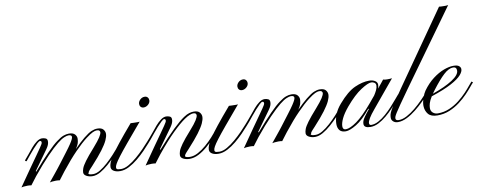

<svg xmlns="http://www.w3.org/2000/svg" viewBox="-71 -1090 3519 1405"><g transform="rotate(-10 1688.0 -388.0)"><path d="M522.9 2.4Q496.6 2.4 477.1 -8.1Q457.5 -18.6 457.5 -35.6Q457.5 -48.8 464.1 -66.9Q470.7 -85 493.7 -116.5Q516.6 -147.9 564.5 -201.7Q602.5 -245.1 617.7 -269Q632.8 -293 632.8 -304.7Q632.8 -311.5 627.4 -316.9Q622.1 -322.3 607.9 -322.3Q596.2 -322.3 578.1 -314Q560.1 -305.7 528.3 -281.7Q490.2 -252.9 438.7 -200.4Q387.2 -147.9 324.7 -68.8L279.3 -9.3Q267.6 -11.7 251.5 -11.7Q234.4 -11.7 222.4 -10Q210.4 -8.3 205.1 -6.8Q233.9 -42 249.8 -61.5Q265.6 -81.1 275.1 -93Q284.7 -105 293.5 -116.5Q302.2 -127.9 316.4 -146.5Q330.6 -165 356.4 -199.2Q384.8 -236.3 398.7 -257.6Q412.6 -278.8 417.5 -289.8Q422.4 -300.8 422.4 -307.1Q422.4 -322.3 398.4 -322.3Q386.2 -322.3 365.7 -313.7Q345.2 -305.2 314.9 -281.2Q281.2 -254.4 230.2 -201.7Q179.2 -148.9 113.8 -68.8L68.4 -9.3Q61.5 -10.7 54.4 -11.2Q47.4 -11.7 40.5 -11.7Q22.9 -11.7 11 -10Q-1 -8.3 -5.9 -6.8Q48.8 -85.9 85.4 -137.9Q122.1 -189.9 144.3 -221.2Q166.5 -252.4 177.5 -268.8Q188.5 -285.2 192.4 -292.2Q196.3 -299.3 196.8 -303.7Q197.8 -317.9 186 -317.9Q179.2 -317.9 164.6 -304.2Q149.9 -290.5 131.6 -270Q113.3 -249.5 95.7 -227.8Q78.1 -206.1 64.9 -189.9Q61.5 -188 56.2 -192.4Q53.2 -196.8 54.7 -198.2Q68.8 -213.4 86.7 -236.1Q104.5 -258.8 124 -281.5Q143.6 -304.2 164.1 -319.3Q184.6 -334.5 203.6 -334.5Q217.8 -334.5 231.7 -328.4Q245.6 -322.3 243.2 -299.3Q242.7 -291.5 238.3 -279.5Q233.9 -267.6 220.7 -249L118.2 -106.4L120.6 -101.1Q189 -180.2 236.3 -228.3Q283.7 -276.4 313.5 -297.4Q341.8 -318.8 363 -326.7Q384.3 -334.5 403.8 -334.5Q435.1 -334.5 448.5 -319.1Q461.9 -303.7 460.9 -285.2Q460 -267.6 455.6 -253.4Q451.2 -239.3 435.1 -214.4Q477.5 -257.8 511.2 -285.2Q547.9 -314.9 571 -324.7Q594.2 -334.5 614.3 -334.5Q646 -334.5 658.9 -319.1Q671.9 -303.7 671.4 -285.2Q670.9 -265.6 658.4 -238.5Q646 -211.4 616 -171.1Q585.9 -130.9 531.7 -71.8Q506.3 -45.4 501.5 -37.8Q496.6 -30.3 496.6 -23.9L493.2 -23.4Q493.2 -11.7 528.8 -11.7Q552.7 -11.7 581.1 -28.8Q609.4 -45.9 637.9 -71.8Q666.5 -97.7 691.4 -124.8Q716.3 -151.9 733.4 -172.4Q750.5 -192.9 755.4 -198.2L765.6 -189.9Q759.8 -183.6 741.9 -162.4Q724.1 -141.1 698.2 -113.5Q672.4 -85.9 642.1 -59.3Q611.8 -32.7 581.1 -15.1Q550.3 2.4 522.9 2.4Z M977.5 -427.7Q963.9 -427.7 955.8 -436.3Q947.8 -444.8 947.8 -458Q947.8 -475.1 962.2 -489.5Q976.6 -503.9 996.6 -503.9Q1010.3 -503.9 1018.3 -494.9Q1026.4 -485.8 1026.4 -473.1Q1026.4 -455.1 1011 -441.4Q995.6 -427.7 977.5 -427.7ZM728 1Q698.2 1 679.9 -10Q661.6 -21 661.6 -39.6Q661.6 -54.2 668.9 -73.5Q676.3 -92.8 697 -124Q717.8 -155.3 757.6 -205.3Q797.4 -255.4 862.3 -331.1Q866.7 -330.6 883.3 -330.1Q899.9 -329.6 909.2 -329.6Q917.5 -329.6 921.6 -329.8Q925.8 -330.1 929.7 -330.6Q858.4 -246.6 813.2 -192.4Q768.1 -138.2 743.7 -106Q719.2 -73.7 710 -56.6Q700.7 -39.6 700.7 -29.3Q700.7 -16.6 714.4 -14.6Q728 -12.7 736.3 -12.7Q762.7 -12.7 793.9 -30.5Q825.2 -48.3 856.2 -75Q887.2 -101.6 913.8 -128.9Q940.4 -156.2 957.5 -176Q974.6 -195.8 977.5 -198.7L987.3 -189.9Q981.9 -184.1 963.9 -163.1Q945.8 -142.1 918.9 -114.5Q892.1 -86.9 860.1 -60.5Q828.1 -34.2 794.2 -16.6Q760.3 1 728 1Z M1243.2 1Q1216.3 1 1196.5 -9.3Q1176.8 -19.5 1176.8 -36.6Q1176.8 -49.8 1182.6 -67.6Q1188.5 -85.4 1210.7 -116.7Q1232.9 -147.9 1280.8 -201.7Q1319.3 -245.1 1334 -269Q1348.6 -293 1348.6 -304.7Q1348.6 -311.5 1343.8 -316.9Q1338.9 -322.3 1325.2 -322.3Q1315.4 -322.3 1299.1 -315.9Q1282.7 -309.6 1260.3 -294.4Q1221.7 -268.1 1165.5 -213.1Q1109.4 -158.2 1036.6 -68.8L991.2 -9.3Q978.5 -11.7 962.9 -11.7Q945.3 -11.7 933.8 -10Q922.4 -8.3 916.5 -6.8Q971.2 -85.9 1007.8 -137.9Q1044.4 -189.9 1066.7 -221.2Q1088.9 -252.4 1099.9 -268.8Q1110.8 -285.2 1114.7 -292.2Q1118.7 -299.3 1119.1 -303.7Q1120.1 -317.9 1108.4 -317.9Q1101.6 -317.9 1086.9 -304.2Q1072.3 -290.5 1054 -270Q1035.6 -249.5 1018.1 -227.8Q1000.5 -206.1 987.3 -189.9Q983.9 -188 978.5 -192.4Q975.6 -196.8 977.1 -198.2Q991.2 -213.4 1009 -236.1Q1026.9 -258.8 1046.4 -281.5Q1065.9 -304.2 1086.4 -319.3Q1106.9 -334.5 1126 -334.5Q1140.1 -334.5 1154.1 -328.4Q1168 -322.3 1165.5 -299.3Q1165 -291.5 1160.6 -279.5Q1156.2 -267.6 1143.1 -249L1040.5 -106.4L1043 -101.1Q1119.1 -187 1170.2 -236.1Q1221.2 -285.2 1256.3 -308.6Q1279.8 -324.2 1297.6 -329.3Q1315.4 -334.5 1330.6 -334.5Q1362.3 -334.5 1375.2 -319.1Q1388.2 -303.7 1387.7 -285.2Q1387.2 -265.6 1374.8 -238.5Q1362.3 -211.4 1332.3 -171.1Q1302.2 -130.9 1248 -71.8Q1223.1 -45.4 1218 -37.8Q1212.9 -30.3 1212.9 -23.9Q1212.9 -19 1222.9 -15.9Q1232.9 -12.7 1248 -12.7Q1277.8 -12.7 1309.1 -29.8Q1340.3 -46.9 1369.9 -72.5Q1399.4 -98.1 1423.8 -125Q1448.2 -151.9 1464.6 -172.4Q1481 -192.9 1485.8 -198.2L1496.1 -189.9Q1490.2 -183.6 1473.4 -162.6Q1456.5 -141.6 1431.2 -114Q1405.8 -86.4 1375 -60.1Q1344.2 -33.7 1310.5 -16.4Q1276.9 1 1243.2 1Z M1708 -427.7Q1694.3 -427.7 1686.3 -436.3Q1678.2 -444.8 1678.2 -458Q1678.2 -475.1 1692.6 -489.5Q1707 -503.9 1727.1 -503.9Q1740.7 -503.9 1748.8 -494.9Q1756.8 -485.8 1756.8 -473.1Q1756.8 -455.1 1741.5 -441.4Q1726.1 -427.7 1708 -427.7ZM1458.5 1Q1428.7 1 1410.4 -10Q1392.1 -21 1392.1 -39.6Q1392.1 -54.2 1399.4 -73.5Q1406.7 -92.8 1427.5 -124Q1448.2 -155.3 1488 -205.3Q1527.8 -255.4 1592.8 -331.1Q1597.2 -330.6 1613.8 -330.1Q1630.4 -329.6 1639.6 -329.6Q1647.9 -329.6 1652.1 -329.8Q1656.2 -330.1 1660.2 -330.6Q1588.9 -246.6 1543.7 -192.4Q1498.5 -138.2 1474.1 -106Q1449.7 -73.7 1440.4 -56.6Q1431.2 -39.6 1431.2 -29.3Q1431.2 -16.6 1444.8 -14.6Q1458.5 -12.7 1466.8 -12.7Q1493.2 -12.7 1524.4 -30.5Q1555.7 -48.3 1586.7 -75Q1617.7 -101.6 1644.3 -128.9Q1670.9 -156.2 1688 -176Q1705.1 -195.8 1708 -198.7L1717.8 -189.9Q1712.4 -184.1 1694.3 -163.1Q1676.3 -142.1 1649.4 -114.5Q1622.6 -86.9 1590.6 -60.5Q1558.6 -34.2 1524.7 -16.6Q1490.7 1 1458.5 1Z M2175.8 2.4Q2149.4 2.4 2129.9 -8.1Q2110.4 -18.6 2110.4 -35.6Q2110.4 -48.8 2116.9 -66.9Q2123.5 -85 2146.5 -116.5Q2169.4 -147.9 2217.3 -201.7Q2255.4 -245.1 2270.5 -269Q2285.6 -293 2285.6 -304.7Q2285.6 -311.5 2280.3 -316.9Q2274.9 -322.3 2260.7 -322.3Q2249 -322.3 2231 -314Q2212.9 -305.7 2181.2 -281.7Q2143.1 -252.9 2091.6 -200.4Q2040 -147.9 1977.5 -68.8L1932.1 -9.3Q1920.4 -11.7 1904.3 -11.7Q1887.2 -11.7 1875.2 -10Q1863.3 -8.3 1857.9 -6.8Q1886.7 -42 1902.6 -61.5Q1918.5 -81.1 1928 -93Q1937.5 -105 1946.3 -116.5Q1955.1 -127.9 1969.2 -146.5Q1983.4 -165 2009.3 -199.2Q2037.6 -236.3 2051.5 -257.6Q2065.4 -278.8 2070.3 -289.8Q2075.2 -300.8 2075.2 -307.1Q2075.2 -322.3 2051.3 -322.3Q2039.1 -322.3 2018.6 -313.7Q1998 -305.2 1967.8 -281.2Q1934.1 -254.4 1883.1 -201.7Q1832 -148.9 1766.6 -68.8L1721.2 -9.3Q1714.4 -10.7 1707.3 -11.2Q1700.2 -11.7 1693.4 -11.7Q1675.8 -11.7 1663.8 -10Q1651.9 -8.3 1647 -6.8Q1701.7 -85.9 1738.3 -137.9Q1774.9 -189.9 1797.1 -221.2Q1819.3 -252.4 1830.3 -268.8Q1841.3 -285.2 1845.2 -292.2Q1849.1 -299.3 1849.6 -303.7Q1850.6 -317.9 1838.9 -317.9Q1832 -317.9 1817.4 -304.2Q1802.7 -290.5 1784.4 -270Q1766.1 -249.5 1748.5 -227.8Q1731 -206.1 1717.8 -189.9Q1714.4 -188 1709 -192.4Q1706.1 -196.8 1707.5 -198.2Q1721.7 -213.4 1739.5 -236.1Q1757.3 -258.8 1776.9 -281.5Q1796.4 -304.2 1816.9 -319.3Q1837.4 -334.5 1856.4 -334.5Q1870.6 -334.5 1884.5 -328.4Q1898.4 -322.3 1896 -299.3Q1895.5 -291.5 1891.1 -279.5Q1886.7 -267.6 1873.5 -249L1771 -106.4L1773.4 -101.1Q1841.8 -180.2 1889.2 -228.3Q1936.5 -276.4 1966.3 -297.4Q1994.6 -318.8 2015.9 -326.7Q2037.1 -334.5 2056.6 -334.5Q2087.9 -334.5 2101.3 -319.1Q2114.7 -303.7 2113.8 -285.2Q2112.8 -267.6 2108.4 -253.4Q2104 -239.3 2087.9 -214.4Q2130.4 -257.8 2164.1 -285.2Q2200.7 -314.9 2223.9 -324.7Q2247.1 -334.5 2267.1 -334.5Q2298.8 -334.5 2311.8 -319.1Q2324.7 -303.7 2324.2 -285.2Q2323.7 -265.6 2311.3 -238.5Q2298.8 -211.4 2268.8 -171.1Q2238.8 -130.9 2184.6 -71.8Q2159.2 -45.4 2154.3 -37.8Q2149.4 -30.3 2149.4 -23.9L2146 -23.4Q2146 -11.7 2181.6 -11.7Q2205.6 -11.7 2233.9 -28.8Q2262.2 -45.9 2290.8 -71.8Q2319.3 -97.7 2344.2 -124.8Q2369.1 -151.9 2386.2 -172.4Q2403.3 -192.9 2408.2 -198.2L2418.5 -189.9Q2412.6 -183.6 2394.8 -162.4Q2377 -141.1 2351.1 -113.5Q2325.2 -85.9 2294.9 -59.3Q2264.6 -32.7 2233.9 -15.1Q2203.1 2.4 2175.8 2.4Z M2403.8 1Q2372.6 1 2358.2 -16.1Q2343.8 -33.2 2343.8 -63Q2343.8 -95.7 2357.7 -132.8Q2371.6 -169.9 2403.8 -206.5Q2469.7 -283.2 2527.1 -308.8Q2584.5 -334.5 2634.8 -334.5Q2660.2 -334.5 2677.7 -323.7Q2695.3 -313 2695.3 -294.4Q2695.3 -280.3 2689.5 -265.6Q2705.1 -284.2 2716.1 -298.1Q2727.1 -312 2737.3 -324.7Q2750 -320.8 2766.6 -320.8Q2773.4 -320.8 2785.2 -321.3Q2796.9 -321.8 2803.2 -322.8L2638.7 -124.5Q2607.4 -87.4 2593.8 -64.2Q2580.1 -41 2580.1 -28.3Q2580.1 -12.7 2595.2 -12.7Q2621.6 -12.7 2649.9 -28.1Q2678.2 -43.5 2705.6 -67.6Q2732.9 -91.8 2756.8 -117.9Q2780.8 -144 2799.1 -166.3Q2817.4 -188.5 2827.1 -199.2L2836.9 -190.9Q2826.2 -178.7 2806.6 -155.8Q2787.1 -132.8 2762 -106Q2736.8 -79.1 2707.8 -54.7Q2678.7 -30.3 2648.2 -14.6Q2617.7 1 2587.9 1Q2539.1 1 2539.1 -29.3Q2539.1 -40.5 2543.2 -52Q2547.4 -63.5 2560.1 -81.8Q2572.8 -100.1 2598.1 -130.9L2593.3 -132.8Q2533.7 -59.6 2483.2 -29.3Q2432.6 1 2403.8 1ZM2405.8 -13.7Q2437 -13.7 2488.3 -50Q2539.6 -86.4 2611.3 -171.4Q2623 -185.5 2633.1 -197.8Q2643.1 -210 2652.3 -220.7Q2663.6 -237.8 2672.6 -256.3Q2681.6 -274.9 2681.6 -290Q2681.6 -305.2 2670.9 -312.3Q2660.2 -319.3 2647.5 -319.3Q2623.5 -319.3 2570.1 -284.9Q2516.6 -250.5 2452.6 -174.8Q2416 -130.9 2399.9 -96.7Q2383.8 -62.5 2383.8 -39.1Q2383.8 -13.7 2405.8 -13.7Z M2791 1Q2770.5 1 2757.1 -10.5Q2743.7 -22 2743.7 -38.6Q2743.7 -51.8 2746.8 -64.2Q2750 -76.7 2761 -96.4Q2772 -116.2 2794.4 -149.9Q2816.9 -183.6 2855.5 -239.3L3232.9 -778.8Q3239.7 -778.3 3250.2 -777.3Q3260.7 -776.4 3280.3 -776.9Q3284.2 -776.9 3289.3 -777.6Q3294.4 -778.3 3300.8 -778.8L2899.4 -221.7Q2855.5 -160.2 2830.6 -124.3Q2805.7 -88.4 2793.9 -69.6Q2782.2 -50.8 2779.3 -42.7Q2776.4 -34.7 2776.4 -28.8Q2776.4 -12.7 2799.3 -12.7Q2828.1 -12.7 2860.1 -29.8Q2892.1 -46.9 2923.3 -72.5Q2954.6 -98.1 2981 -125Q3007.3 -151.9 3025.6 -172.4Q3043.9 -192.9 3049.8 -198.2L3059.6 -189.9Q3053.2 -183.6 3034.2 -162.6Q3015.1 -141.6 2987.3 -114Q2959.5 -86.4 2926.5 -60.1Q2893.6 -33.7 2858.6 -16.4Q2823.7 1 2791 1Z M3084.5 2.9Q3036.6 2.9 3016.1 -22Q2995.6 -46.9 2994.6 -83Q2994.1 -109.4 3005.4 -141.6Q3016.6 -173.8 3028.8 -190.9Q3064.9 -241.2 3106.9 -272.9Q3148.9 -304.7 3189.2 -319.6Q3229.5 -334.5 3260.3 -334.5Q3290 -334.5 3302 -324.7Q3314 -314.9 3314.5 -302.2Q3315.9 -283.2 3294.2 -258.1Q3272.5 -232.9 3218.3 -203.6Q3164.1 -174.3 3066.9 -142.1Q3049.8 -114.7 3043.9 -95Q3038.1 -75.2 3038.1 -59.6Q3038.1 -36.6 3053.5 -23.9Q3068.8 -11.2 3089.8 -11.2Q3135.7 -11.2 3176 -28.6Q3216.3 -45.9 3249.8 -72.3Q3283.2 -98.6 3308.6 -125.7Q3334 -152.8 3350.1 -173.1Q3366.2 -193.4 3371.6 -198.2L3381.8 -189.9Q3374.5 -183.6 3357.2 -162.1Q3339.8 -140.6 3313.2 -112.8Q3286.6 -85 3252 -58.6Q3217.3 -32.2 3175 -14.6Q3132.8 2.9 3084.5 2.9ZM3078.1 -159.2Q3172.9 -192.4 3227.5 -227.8Q3282.2 -263.2 3282.2 -295.4Q3282.2 -322.8 3256.8 -322.8Q3224.1 -322.8 3186 -287.6Q3147.9 -252.4 3097.2 -185.5Q3086.4 -171.9 3078.1 -159.2Z"/></g></svg>

Font: Pinyon Script
Style: Regular
Weight: 400
Designer: Nicole Fally, Eben Sorkin
Foundry: Sorkin Type Co.
Version: Version 1.008; ttfautohint (v1.8.4.7-5d5b)